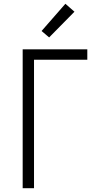

<svg xmlns="http://www.w3.org/2000/svg" viewBox="-20 -996 540 1016"><path d="M100 0V-735H442V-680H160V0ZM240 -798 200 -832 326 -976 374 -934Z"/></svg>

Font: Iosevka SS04 Light
Style: Regular
Weight: 300
Monospace: yes
Designer: Belleve Invis
Foundry: Belleve Invis
Version: Version 19.0.0; ttfautohint (v1.8.4)